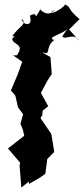

<svg xmlns="http://www.w3.org/2000/svg" viewBox="-20 -810 378 864"><path d="M260 -646C274 -627 312 -667 337 -626L291 -677L338 -724C277 -775 306 -773 273 -790C257 -762 177 -733 227 -767C197 -723 149 -775 163 -770C121 -699 162 -767 114 -739C131 -687 82 -695 77 -726C104 -700 70 -697 35 -647C83 -641 67 -670 35 -636C36 -607 94 -615 56 -561H39L80 -532L60 -476L29 -403L49 -380L61 -327L84 -296L72 -253L83 -226L89 -199L16 -142L71 -77L68 -67L76 34L110 7V18C137 3 162 -11 184 -28L193 -95L221 -123L224 -128L211 -207L162 -279L170 -291L172 -312L197 -332L164 -392L194 -448L213 -477L207 -553L168 -575C216 -558 178 -595 224 -630C184 -641 266 -657 284 -681Z"/></svg>

Font: Asimov Aggro
Style: Condensed
Weight: 500
Designer: Google
Version: Version 2.000980; 2014